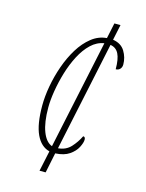

<svg xmlns="http://www.w3.org/2000/svg" viewBox="-110 -781 643 848"><g transform="rotate(15 212.0 -357.0)"><path d="M175 -94Q135 -104 113.5 -150Q92 -196 92 -281Q92 -323 100.5 -370.5Q109 -418 125.5 -465Q142 -512 166 -551Q190 -590 221.5 -615Q253 -640 291 -643L306 -714H334L319 -643Q357 -637 374 -609Q391 -581 391 -549Q391 -536 383.5 -528Q376 -520 364 -520Q364 -567 352 -590.5Q340 -614 314 -618L208 -117Q244 -120 266 -144Q288 -168 302 -197Q312 -197 312 -184Q312 -170 301 -148.5Q290 -127 266 -110.5Q242 -94 202 -92L183 0H155ZM286 -618Q253 -613 226.5 -588Q200 -563 180 -524.5Q160 -486 147 -442.5Q134 -399 127 -356.5Q120 -314 120 -280Q120 -212 136 -170.5Q152 -129 180 -119Z"/></g></svg>

Font: Noto Serif ExtraCondensed Thin
Style: Italic
Weight: 100
Width: 2
Italic angle: -12°
Designer: Monotype Design Team
Foundry: Monotype Imaging Inc.
Version: Version 2.013